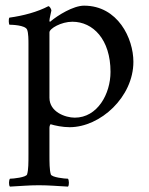

<svg xmlns="http://www.w3.org/2000/svg" viewBox="-20 -448 533 688"><path d="M281.2 -427.7C242.2 -427.7 186.5 -392.6 162.1 -372.1C161.1 -371.1 160.2 -370.1 159.2 -370.1C157.2 -370.1 157.2 -373 157.2 -374C157.2 -381.8 163.1 -403.3 164.1 -410.2C164.1 -415 158.2 -425.8 153.3 -425.8C114.3 -405.3 63.5 -391.6 13.7 -384.8C9.8 -379.9 11.7 -361.3 13.7 -359.4C20.5 -359.4 70.3 -358.4 77.1 -341.8C82 -330.1 82 -303.7 82 -291V104.5C82 133.8 82 161.1 77.1 176.8C74.2 187.5 27.3 192.4 15.6 192.4C11.7 197.3 10.7 215.8 15.6 220.7C55.7 218.8 81.1 215.8 119.1 215.8C157.2 215.8 183.6 218.8 223.6 220.7C228.5 215.8 227.5 197.3 223.6 192.4C211.9 192.4 165 187.5 162.1 176.8C157.2 161.1 157.2 133.8 157.2 104.5V9.8C157.2 2 161.1 -2.9 161.1 -2.9C176.8 2 204.1 7.8 229.5 7.8C339.8 7.8 458 -100.6 458 -226.6C458 -310.5 402.3 -427.7 281.2 -427.7ZM239.3 -370.1C313.5 -370.1 376 -306.6 376 -190.4C376 -111.3 329.1 -26.4 248 -26.4C213.9 -26.4 157.2 -46.9 157.2 -97.7V-332C157.2 -345.7 199.2 -370.1 239.3 -370.1Z"/></svg>

Font: Crimson
Style: Roman
Weight: 400
Version: Version 0.2